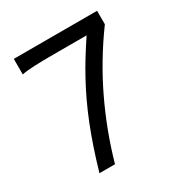

<svg xmlns="http://www.w3.org/2000/svg" viewBox="-166 -839 919 965"><g transform="rotate(-30 293.0 -356.5)"><path d="M134.3 0Q154.3 -68.8 174.8 -129.6Q195.3 -190.4 217 -245.1Q238.8 -299.8 262.2 -349.6Q285.6 -399.4 311.3 -446.8Q336.9 -494.1 365.2 -539.8Q393.6 -585.4 424.8 -632.3H234.4Q165.5 -632.3 121.1 -630.4Q76.7 -628.4 48.8 -622.6V-712.9H532.2V-634.8Q423.8 -486.3 347.9 -327.1Q272 -168 224.6 0Z"/></g></svg>

Font: Andika Cyr
Style: Regular
Weight: 400
Designer: Victor Gaultney, Annie Olsen, Julie Remington, Don Collingsworth, Eric Hays, Becca Hirsbrunner
Foundry: SIL International
Version: Version 5.000